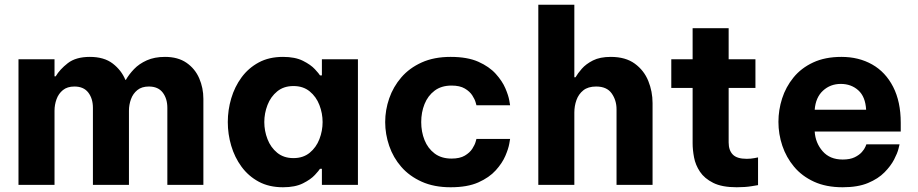

<svg xmlns="http://www.w3.org/2000/svg" viewBox="-20 -780 3871 810"><path d="M58 0V-530H210V-458H215Q232 -487 266 -513.5Q300 -540 359 -540Q419 -540 455.5 -512Q492 -484 509 -443H511Q524 -466 545.5 -488.5Q567 -511 599.5 -525.5Q632 -540 676 -540Q731 -540 767 -515Q803 -490 820.5 -449.5Q838 -409 838 -363V0H686V-325Q686 -364 666.5 -389.5Q647 -415 608 -415Q578 -415 559.5 -400Q541 -385 532.5 -361.5Q524 -338 524 -313V0H372V-325Q372 -364 352.5 -389.5Q333 -415 294 -415Q264 -415 245.5 -400Q227 -385 218.5 -361.5Q210 -338 210 -313V0Z M1174 -540Q1225 -540 1258 -523.5Q1291 -507 1308.5 -488Q1326 -469 1330 -462H1338V-530H1490V0H1338V-68H1330Q1326 -61 1308.5 -42Q1291 -23 1258 -6.5Q1225 10 1174 10Q1115 10 1071.5 -13.5Q1028 -37 999 -76.5Q970 -116 955.5 -165Q941 -214 941 -265Q941 -316 955.5 -365Q970 -414 999 -453.5Q1028 -493 1071.5 -516.5Q1115 -540 1174 -540ZM1218 -417Q1177 -417 1149.5 -394.5Q1122 -372 1108.5 -337Q1095 -302 1095 -265Q1095 -228 1108.5 -193Q1122 -158 1149.5 -135.5Q1177 -113 1218 -113Q1259 -113 1286.5 -135.5Q1314 -158 1327.5 -193Q1341 -228 1341 -265Q1341 -302 1327.5 -337Q1314 -372 1286.5 -394.5Q1259 -417 1218 -417Z M1881 10Q1811 10 1759 -13.5Q1707 -37 1673 -76Q1639 -115 1622 -164.5Q1605 -214 1605 -265Q1605 -316 1622 -365Q1639 -414 1673 -453.5Q1707 -493 1759 -516.5Q1811 -540 1881 -540Q1952 -540 1998 -519.5Q2044 -499 2071.5 -468.5Q2099 -438 2112 -407.5Q2125 -377 2128.5 -356.5Q2132 -336 2132 -336H1990Q1990 -336 1986.5 -348.5Q1983 -361 1972.5 -377.5Q1962 -394 1941 -406.5Q1920 -419 1885 -419Q1842 -419 1813.5 -397.5Q1785 -376 1771 -341Q1757 -306 1757 -265Q1757 -224 1771 -189Q1785 -154 1813.5 -132.5Q1842 -111 1885 -111Q1920 -111 1941 -123.5Q1962 -136 1972.5 -152.5Q1983 -169 1986.5 -181.5Q1990 -194 1990 -194H2132Q2132 -194 2128.5 -173.5Q2125 -153 2112 -122.5Q2099 -92 2071.5 -61.5Q2044 -31 1998 -10.5Q1952 10 1881 10Z M2251 0V-760H2403V-454H2408Q2417 -470 2434.5 -490Q2452 -510 2481.5 -525Q2511 -540 2557 -540Q2619 -540 2658 -511.5Q2697 -483 2715 -438.5Q2733 -394 2733 -345V0H2581V-319Q2581 -357 2560.5 -386Q2540 -415 2495 -415Q2461 -415 2441 -399Q2421 -383 2412 -358Q2403 -333 2403 -305V0Z M3088 10Q3026 10 2989 -8.5Q2952 -27 2933 -55.5Q2914 -84 2908 -116Q2902 -148 2902 -175V-409H2812V-530H2902V-661H3054V-530H3167V-409H3054V-179Q3054 -146 3071.5 -128Q3089 -110 3130 -110Q3148 -110 3163 -113Q3178 -116 3178 -116V1Q3178 1 3151 5.5Q3124 10 3088 10Z M3535 10Q3465 10 3414 -13.5Q3363 -37 3330 -76.5Q3297 -116 3280.5 -165Q3264 -214 3264 -266Q3264 -316 3279.5 -364.5Q3295 -413 3327.5 -453Q3360 -493 3410.5 -516.5Q3461 -540 3530 -540Q3603 -540 3659.5 -508Q3716 -476 3748 -413.5Q3780 -351 3780 -262V-225H3417Q3420 -177 3450.5 -142Q3481 -107 3535 -107Q3566 -107 3585.5 -116.5Q3605 -126 3616 -138.5Q3627 -151 3631 -161Q3635 -171 3635 -171H3775Q3775 -171 3770.5 -152.5Q3766 -134 3752 -107Q3738 -80 3711.5 -53Q3685 -26 3642 -8Q3599 10 3535 10ZM3417 -317H3634Q3631 -372 3601 -399Q3571 -426 3527 -426Q3483 -426 3452 -397.5Q3421 -369 3417 -317Z"/></svg>

Font: Be Vietnam Pro
Style: Bold
Weight: 700
Designer: Lam Bao, Tony Le, Vietanh Nguyen
Foundry: Yellow Type Foundry
Version: Version 1.002; ttfautohint (v1.8.3)